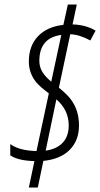

<svg xmlns="http://www.w3.org/2000/svg" viewBox="-20 -780 447 858"><path d="M108.9 -504.9Q108.9 -574.7 149.4 -617.7Q189.9 -660.6 263.2 -668.9L283.2 -759.8H323.2L304.2 -670.9Q362.8 -669.4 407.2 -643.1L383.8 -599.1Q335.4 -625.5 293.9 -627L243.2 -388.2Q283.7 -355 298.3 -333.5Q333 -286.1 333 -219.2Q333 -152.3 291.7 -110.6Q250.5 -68.8 173.8 -61L148.9 58.1H108.9L133.8 -60.1Q60.1 -62 25.9 -85.9V-136.2Q65.4 -106.9 143.1 -105L198.2 -362.8Q157.7 -393.1 141.6 -412.6Q108.9 -453.1 108.9 -504.9ZM155.8 -507.8Q155.8 -482.4 168.2 -460.4Q180.7 -438.5 209 -415L253.9 -624Q155.8 -610.8 155.8 -507.8ZM287.1 -219.2Q287.1 -288.6 231.9 -335.9L184.1 -106.9Q233.9 -113.8 260.5 -142.6Q287.1 -171.4 287.1 -219.2Z"/></svg>

Font: Open Sans Hebrew Condensed Light
Style: Italic
Weight: 300
Width: 3
Italic angle: -12°
Foundry: Ascender Corporation, Yanek Iontef
Version: Version 2.001;PS 002.001;hotconv 1.0.70;makeotf.lib2.5.58329